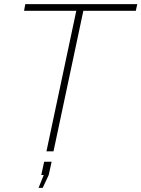

<svg xmlns="http://www.w3.org/2000/svg" viewBox="-20 -730 682 926"><path d="M348 -678H96L102 -710H642L635 -678H382L238 0H204ZM166 176 191 114H179L193 50H229L215 114L186 176Z"/></svg>

Font: Raleway-v4020 ExtraLight
Style: Italic
Weight: 275
Italic angle: -12°
Designer: Matt McInerney, Pablo Impallari, Rodrigo Fuenzalida
Foundry: Matt McInerney, Pablo Impallari, Rodrigo Fuenzalida
Version: Version 4.020;PS 004.020;hotconv 1.0.88;makeotf.lib2.5.64775